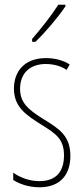

<svg xmlns="http://www.w3.org/2000/svg" viewBox="-20 -783 352 813"><path d="M257 -756V-763H227C193 -711 161 -671 116 -618V-606H130C169 -643 224 -707 257 -756ZM278 -123C278 -210 228 -239 162 -280C98 -320 65 -349 65 -407C65 -475 109 -512 174 -512C206 -512 240 -503 262 -487L275 -510C249 -527 213 -537 175 -537C82 -537 39 -479 39 -408C39 -330 90 -296 157 -254C216 -217 251 -195 251 -125C251 -56 217 -16 147 -16C105 -16 65 -31 36 -52V-21C59 -6 98 10 147 10C235 10 278 -43 278 -123Z"/></svg>

Font: Noto Sans Ethiopic ExtraCondensed Thin
Style: Regular
Weight: 100
Width: 2
Designer: Monotype Design Team
Foundry: Monotype Imaging Inc.
Version: Version 2.102